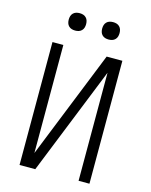

<svg xmlns="http://www.w3.org/2000/svg" viewBox="-136 -1023 871 1109"><g transform="rotate(15 300.0 -468.5)"><path d="M91 0V-735H156V-89L415 -735H509V0H444V-646L185 0ZM400 -833Q389 -833 379 -836Q369 -839 361.5 -846.5Q354 -854 351 -864Q348 -874 348 -885Q348 -896 351 -906Q354 -916 361.5 -923.5Q369 -931 379 -934Q389 -937 400 -937Q411 -937 421 -934Q431 -931 438.5 -923.5Q446 -916 449 -906Q452 -896 452 -885Q452 -874 449 -864Q446 -854 438.5 -846.5Q431 -839 421 -836Q411 -833 400 -833ZM200 -833Q189 -833 179 -836Q169 -839 161.5 -846.5Q154 -854 151 -864Q148 -874 148 -885Q148 -896 151 -906Q154 -916 161.5 -923.5Q169 -931 179 -934Q189 -937 200 -937Q211 -937 221 -934Q231 -931 238.5 -923.5Q246 -916 249 -906Q252 -896 252 -885Q252 -874 249 -864Q246 -854 238.5 -846.5Q231 -839 221 -836Q211 -833 200 -833Z"/></g></svg>

Font: Iosevka Custom Light Extended
Style: Regular
Weight: 300
Width: 7
Monospace: yes
Designer: Belleve Invis
Foundry: Belleve Invis
Version: Version 11.2.4; ttfautohint (v1.8.4)